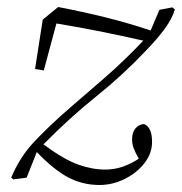

<svg xmlns="http://www.w3.org/2000/svg" viewBox="-20 -505 519 548"><path d="M80 -308 102 -449 146 -485Q214 -472 279 -456Q344 -440 410 -418L435 -477L472 -484L479 -478Q472 -453 451 -424Q430 -395 396 -360Q331 -291 255.5 -230.5Q180 -170 104 -93Q162 -50 202.5 -35.5Q243 -21 280 -21Q307 -21 331 -29.5Q355 -38 376 -52Q366 -70 361.5 -82Q357 -94 357 -107Q357 -127 366.5 -138.5Q376 -150 391 -151Q414 -142 414 -100Q414 -67 392 -39Q370 -11 335.5 6Q301 23 264 23Q216 23 175 1.5Q134 -20 85 -71L56 2L18 7L12 2Q23 -25 40 -52Q57 -79 80 -103Q126 -151 176.5 -194.5Q227 -238 281 -285Q335 -332 389 -389Q327 -403 267.5 -415Q208 -427 141 -438L105 -304Z"/></svg>

Font: Source Serif Pro Light
Style: Italic
Weight: 300
Italic angle: -12°
Designer: Frank Grießhammer
Foundry: Adobe Systems Incorporated
Version: Version 3.001;hotconv 1.0.111;makeotfexe 2.5.65597